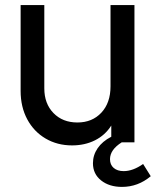

<svg xmlns="http://www.w3.org/2000/svg" viewBox="-20 -559 620 754"><path d="M61 -202V-539H154V-212Q154 -152 190 -115Q226 -78 284 -78Q342 -78 378 -116.5Q414 -155 414 -220V-539H508V0H458Q412 29 412 66Q412 88 426.5 100.5Q441 113 466 113Q502 113 542 85L572 133Q522 175 459 175Q409 175 377 149.5Q345 124 345 82Q345 50 363.5 23Q382 -4 417 -22V-66Q393 -28 353 -8Q313 12 263 12Q205 12 159 -15Q113 -42 87 -90.5Q61 -139 61 -202Z"/></svg>

Font: Evergrow Sans 
Style: Medium
Weight: 500
Foundry: 10Web
Version: Version 1.000